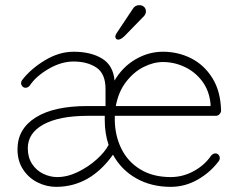

<svg xmlns="http://www.w3.org/2000/svg" viewBox="-20 -716 927 746"><path d="M834 -102Q834 -95 830 -90Q797 -46 748 -18Q699 10 643 10Q568 10 509.5 -23Q451 -56 419 -115Q330 10 198 10Q161 10 126.5 -7Q92 -24 70 -57Q48 -90 48 -136Q48 -215 118.5 -259.5Q189 -304 320 -304H390V-370Q390 -430 354.5 -453.5Q319 -477 266 -477Q218 -477 169 -448.5Q120 -420 96 -384Q89 -375 79 -375Q72 -375 67 -380.5Q62 -386 62 -393Q62 -400 66 -405Q100 -449 155 -482Q210 -515 266 -515Q333 -515 376.5 -488.5Q420 -462 425 -403Q456 -456 506.5 -485.5Q557 -515 613 -515Q672 -515 722.5 -489.5Q773 -464 805 -413Q837 -362 839 -287Q839 -279 833 -272.5Q827 -266 819 -266H426V-253Q426 -191 451 -139.5Q476 -88 525 -58Q574 -28 643 -28Q691 -28 733.5 -51.5Q776 -75 800 -111Q808 -120 817 -120Q824 -120 829 -114.5Q834 -109 834 -102ZM430 -304H798V-313Q793 -364 765.5 -400.5Q738 -437 697.5 -456Q657 -475 613 -475Q576 -475 537.5 -455.5Q499 -436 469.5 -397.5Q440 -359 430 -304ZM402 -153Q387 -197 387 -250V-266H322Q210 -266 149 -232.5Q88 -199 88 -140Q88 -104 105 -78.5Q122 -53 148.5 -40.5Q175 -28 202 -28Q242 -28 283 -48Q324 -68 356 -97Q388 -126 402 -153ZM428 -574Q428 -579 433 -587L495 -680Q504 -696 521 -696Q532 -696 539.5 -689.5Q547 -683 547 -671Q547 -663 540 -654L465 -577Q450 -562 439 -562Q434 -562 431 -565.5Q428 -569 428 -574Z"/></svg>

Font: Quicksand Light
Style: Regular
Weight: 300
Designer: Andrew Paglinawan
Foundry: Andrew Paglinawan
Version: Version 3.000